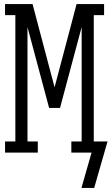

<svg xmlns="http://www.w3.org/2000/svg" viewBox="-20 -755 552 950"><path d="M446 175H383L433 0H333V-55H384V-621L277 -221H223L116 -621V-55H167V0H5V-55H56V-680H5V-735H141L250 -323L359 -735H495V-680H444V-55H512Z"/></svg>

Font: Iosevka Curly Slab Light
Style: Regular
Weight: 300
Monospace: yes
Designer: Belleve Invis
Foundry: Belleve Invis
Version: Version 22.1.2; ttfautohint (v1.8.4)